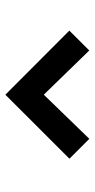

<svg xmlns="http://www.w3.org/2000/svg" viewBox="162 -938 355 720"><g transform="rotate(-90 340.0 -577.5)"><path d="M105.3 -495.1 345.3 -735.4 585.7 -495.5 511.2 -420.7 345.4 -591.3 179.9 -420.5Z"/></g></svg>

Font: Manrope
Style: Regular
Weight: 400
Designer: Mikhail Sharanda
Foundry: Mikhail Sharanda
Version: Version 4.503